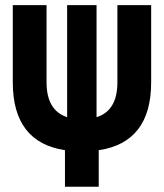

<svg xmlns="http://www.w3.org/2000/svg" viewBox="-20 -713 626 733"><path d="M236.3 -265.6C184.1 -282.7 157.7 -327.1 157.7 -398.9V-693.4H28.8V-398.9C28.8 -245.6 95.7 -159.7 228 -139.6V0H356.9V-139.6C489.7 -159.2 557.1 -245.1 557.1 -398.9V-693.4H428.2V-398.9C428.2 -326.7 401.9 -282.2 348.6 -265.6V-693.4H236.3Z"/></svg>

Font: CaskaydiaCove Nerd Font
Style: Bold
Weight: 700
Designer: Aaron Bell
Foundry: Saja Typeworks
Version: Version 2111.1;Nerd Fonts 2.3.0